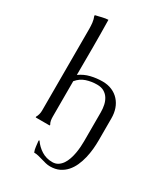

<svg xmlns="http://www.w3.org/2000/svg" viewBox="-190 -684 829 946"><g transform="rotate(30 225.0 -211.0)"><path d="M335.9 -182.6Q335.9 -203.1 331.8 -222.7Q327.6 -242.2 317.9 -257.6Q308.1 -272.9 292.2 -282.2Q276.4 -291.5 252.4 -291.5Q220.7 -291.5 191.7 -282Q162.6 -272.5 141.6 -247.1V-45.4Q141.6 -34.7 143.3 -24.2Q145 -13.7 150.9 -3.9V-1Q150.4 -1 149.2 -0.5Q147.9 0 147.5 0H72.8L70.3 -1V-3.9Q81.1 -22.5 81.1 -45.4V-509.3Q81.1 -526.9 79.1 -544.2Q77.1 -561.5 70.3 -578.1V-579.6L72.8 -582.5Q80.1 -584 88.9 -586.2Q97.7 -588.4 106.9 -590.6Q116.2 -592.8 125 -594.2Q133.8 -595.7 140.6 -595.7Q142.1 -517.1 142.1 -439.2Q142.1 -361.3 141.6 -282.7Q169.4 -302.7 201.9 -310.5Q234.4 -318.4 268.1 -318.4Q298.3 -318.4 322 -308.1Q345.7 -297.9 362.3 -279.5Q378.9 -261.2 387.5 -236.6Q396 -211.9 396 -182.6V-56.6Q396 -33.7 393.6 -7.6Q391.1 18.6 385 44.2Q378.9 69.8 368.4 93.3Q357.9 116.7 342 134.5Q326.2 152.3 304 163.1Q281.7 173.8 252.4 173.8Q239.3 173.8 226.6 170.7Q213.9 167.5 201.4 163.8Q189 160.2 176.5 157Q164.1 153.8 150.9 153.8Q145 139.2 143.6 123.5Q142.1 107.9 140.1 92.3L141.6 89.4H144Q162.6 116.2 189.7 133.1Q216.8 149.9 250.5 149.9Q269 149.9 282.5 141.4Q295.9 132.8 305.4 118.9Q314.9 105 321 86.9Q327.1 68.8 330.3 50.3Q333.5 31.7 334.7 14.2Q335.9 -3.4 335.9 -17.1Z"/></g></svg>

Font: CAT Linz
Style: Regular
Weight: 400
Designer: Peter Wiegel
Foundry: Peter Wiegel
Version: Version 1.08